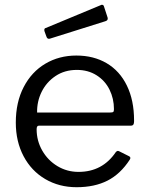

<svg xmlns="http://www.w3.org/2000/svg" viewBox="-20 -772 621 802"><path d="M308 -54Q408 -54 464 -137Q468 -141 471 -141.5Q474 -142 478 -140L520 -119Q528 -114 522 -105Q483 -45 429 -17.5Q375 10 300 10Q227 10 169 -24Q111 -58 78.5 -119.5Q46 -181 46 -260Q46 -345 79 -408.5Q112 -472 169.5 -506Q227 -540 299 -540Q371 -540 425.5 -508Q480 -476 510 -414.5Q540 -353 540 -269V-265Q540 -256 537 -251.5Q534 -247 525 -247H142Q133 -247 133 -232Q133 -184 156.5 -143Q180 -102 220 -78Q260 -54 308 -54ZM439 -302Q450 -302 453 -304.5Q456 -307 456 -316Q456 -360 437.5 -397.5Q419 -435 383.5 -457.5Q348 -480 301 -480Q250 -480 212 -454.5Q174 -429 154 -388.5Q134 -348 135 -302ZM429 -700Q430 -698 430 -694Q430 -686 419 -683L190 -611Q188 -610 184 -610Q177 -610 174 -619L166 -641Q165 -643 165 -646Q165 -654 171 -655L402 -751Q403 -752 406 -752Q412 -752 414 -746Z"/></svg>

Font: n
Style: Regular
Weight: 400
Designer: Pablo Impallari, Rodrigo Fuenzalida
Foundry: Impallari Type
Version: Version 1.002; ttfautohint (v1.5)